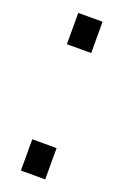

<svg xmlns="http://www.w3.org/2000/svg" viewBox="-110 -557 381 594"><g transform="rotate(20 81.0 -259.5)"><path d="M41 -416V-519H121V-416ZM41 0V-103H121V0Z"/></g></svg>

Font: Homenaje
Style: Regular
Weight: 400
Designer: Constanza Artigas Preller, Agustina Mingote
Foundry: Constanza Artigas Preller, Agustina Mingote
Version: Version 1.100